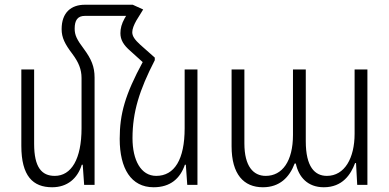

<svg xmlns="http://www.w3.org/2000/svg" viewBox="-20 -780 1643 810"><path d="M379 -453C379 -499 365 -531 335 -572C304 -613 295 -632 295 -659C295 -694 307 -713 338 -713H512L506 -703C493 -680 488 -660 488 -640C488 -612 501 -590 530 -565L582 -518C508 -381 485 -300 485 -194C485 -69 533 10 628 10C699 10 740 -27 760 -85H764L770 0H813V-487H759V-239C759 -107 716 -38 639 -38C574 -38 539 -105 539 -197C539 -307 568 -400 633 -526V-537L572 -591C549 -612 538 -627 538 -644C538 -658 545 -675 555 -693L584 -740L540 -760H338C281 -760 240 -728 240 -657C240 -621 254 -594 285 -553C312 -517 324 -487 324 -451V-239C324 -109 281 -38 211 -38C156 -38 124 -74 124 -173V-487H70V-165C70 -37 119 10 200 10C264 10 307 -27 325 -85H329L335 0H379Z M1089 10C1160 10 1201 -32 1223 -90H1228C1240 -33 1278 10 1346 10C1425 10 1460 -44 1478 -92H1482L1487 0H1530V-487H1476V-216C1476 -113 1434 -38 1359 -38C1308 -38 1270 -76 1270 -184V-487H1216V-211C1216 -100 1171 -38 1101 -38C1049 -38 1011 -78 1011 -175V-487H957V-163C957 -45 1008 10 1089 10Z"/></svg>

Font: Noto Sans Armenian Condensed Light
Style: Regular
Weight: 300
Width: 3
Designer: Monotype Design Team
Foundry: Monotype Imaging Inc.
Version: Version 2.008